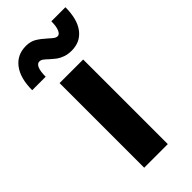

<svg xmlns="http://www.w3.org/2000/svg" viewBox="-270 -745 791 791"><g transform="rotate(-45 125.0 -350.0)"><path d="M56.5 -493H194V0H56.5ZM95 -593.5Q83 -605 75.8 -610Q68.5 -615 60 -615Q48 -615 41.2 -598.8Q34.5 -582.5 34.5 -552H-44Q-44 -622 -14.5 -660.8Q15 -699.5 66.5 -699.5Q93 -699.5 111.8 -688.2Q130.5 -677 152 -657.5Q164.5 -646 172.2 -640.5Q180 -635 188 -635Q198.5 -635 205.5 -651.2Q212.5 -667.5 212.5 -697H294.5Q294.5 -627 265.8 -589.5Q237 -552 186.5 -552Q165 -552 148.2 -558Q131.5 -564 120.5 -572.2Q109.5 -580.5 95 -593.5Z"/></g></svg>

Font: HK Grotesk ExtraBold
Style: Regular
Weight: 800
Designer: Alfredo Marco Pradil
Foundry: Hanken Design Co.
Version: Version 3.001